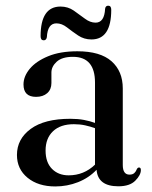

<svg xmlns="http://www.w3.org/2000/svg" viewBox="-20 -644 532 674"><path d="M39.5 -100Q39.5 -156 87.8 -191.5Q136 -227 227 -227Q253.5 -227 274.8 -223Q296 -219 313.5 -212.5V-354Q313.5 -444.5 236 -444.5Q198 -444.5 179.2 -427.5Q160.5 -410.5 160.5 -389.5V-352.5Q160.5 -330 145.8 -317Q131 -304 106.5 -304Q62.5 -304 62.5 -347.5Q62.5 -376 84.5 -402.5Q106.5 -429 148.8 -446.5Q191 -464 251.5 -464Q332 -464 371.5 -429Q411 -394 411 -333.5V-65Q411 -31 434.5 -31Q445.5 -31 451.5 -36.5Q457.5 -42 460.5 -50.5Q463.5 -56 468 -56Q474.5 -56 474.5 -47Q474.5 -29.5 455 -9.8Q435.5 10 395.5 10Q323.5 10 319 -48Q292 -19.5 254 -4.5Q216 10.5 174 10.5Q114 10.5 76.8 -20Q39.5 -50.5 39.5 -100ZM140 -115.5Q140 -74 162.5 -51.2Q185 -28.5 221 -28.5Q274.5 -28.5 313.5 -66V-194Q297 -200 278.8 -204Q260.5 -208 239.5 -208Q192 -208 166 -183.2Q140 -158.5 140 -115.5ZM301 -505.5Q275 -505.5 254.2 -519.5Q233.5 -533.5 215.2 -547.8Q197 -562 178 -562Q147 -562 144.5 -513.5Q142.5 -502.5 133.5 -502.5Q122.5 -502.5 122.5 -517Q122.5 -621 192.5 -621Q218.5 -621 239 -606.8Q259.5 -592.5 278 -578.5Q296.5 -564.5 315.5 -564.5Q346.5 -564.5 349 -613.5Q350.5 -624 360 -624Q370.5 -624 370.5 -609.5Q370.5 -505.5 301 -505.5Z"/></svg>

Font: Fraunces 72pt S000
Style: Regular
Weight: 400
Version: Version 1.000; ttfautohint (v1.8.3)